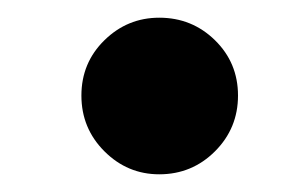

<svg xmlns="http://www.w3.org/2000/svg" viewBox="-20 -449 335 217"><path d="M160 -429Q124 -429 98 -403.5Q72 -378 72 -341Q72 -304 98 -278Q124 -252 160 -252Q197 -252 223 -278Q249 -304 249 -341Q249 -378 223 -403.5Q197 -429 160 -429Z"/></svg>

Font: Nebula Sans Semibold
Style: Regular
Weight: 600
Designer: Paul D. Hunt for Adobe (as Source Sans)
Foundry: Nebula Entertainment & Broadcasting LLC
Version: Version 1.010